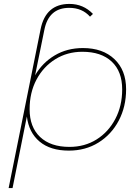

<svg xmlns="http://www.w3.org/2000/svg" viewBox="-20 -765 712 979"><path d="M24 194 187 -616Q213 -745 334 -745Q405 -745 454 -694L439 -680Q399 -725 333 -725Q228 -725 206 -612L159 -381Q196 -445 259 -482.5Q322 -520 403 -520Q504 -520 563.5 -463.5Q623 -407 623 -310Q623 -221 585.5 -150Q548 -79 482 -38Q416 3 331 3Q237 3 182 -43Q127 -89 117 -171L44 194ZM334 -16Q412 -16 472.5 -54Q533 -92 568 -158.5Q603 -225 603 -309Q603 -401 549.5 -451Q496 -501 400 -501Q323 -501 262 -463Q201 -425 166 -359Q131 -293 131 -208Q131 -117 184.5 -66.5Q238 -16 334 -16Z"/></svg>

Font: Montserrat Thin
Style: Italic
Weight: 100
Italic angle: -11.3°
Designer: Julieta Ulanovsky
Foundry: Julieta Ulanovsky
Version: Version 9.000; ttfautohint (v1.8.4.7-5d5b)